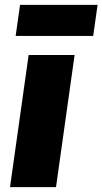

<svg xmlns="http://www.w3.org/2000/svg" viewBox="-20 -765 419 785"><path d="M285 -540 209 0H21L97 -540ZM379 -745 361 -618H44L62 -745Z"/></svg>

Font: Pathway Extreme SemiCondensed ExtraBold
Style: Italic
Weight: 800
Width: 4
Italic angle: -8°
Version: Version 1.001;gftools[0.9.26]